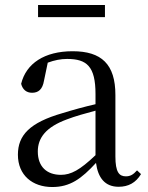

<svg xmlns="http://www.w3.org/2000/svg" viewBox="-20 -737 597 772"><path d="M133 -668H402V-717H133ZM457 14C496 14 526 -2 547 -37L531 -52C515 -34 503 -28 486 -28C459 -28 444 -45 444 -108V-355C444 -479 388 -531 272 -531C159 -531 85 -482 65 -400C71 -377 86 -364 109 -364C134 -364 151 -377 157 -413L172 -485C199 -495 224 -500 250 -500C329 -500 364 -470 364 -359V-318C320 -308 273 -295 231 -282C99 -244 52 -193 52 -115C52 -32 111 15 190 15C262 15 307 -18 366 -82C374 -22 402 14 457 14ZM364 -113C301 -53 265 -34 225 -34C169 -34 132 -66 132 -128C132 -183 165 -226 249 -257C283 -270 323 -281 364 -292Z"/></svg>

Font: Noto Serif CJK TC
Style: Regular
Weight: 400
Designer: Ryoko NISHIZUKA 西塚涼子 (kana & ideographs); Frank Grießhammer (Latin, Greek & Cyrillic); Wenlong ZHANG 张文龙 (bopomofo); San
Foundry: Adobe
Version: Version 2.001;hotconv 1.1.0;makeotfexe 2.6.0